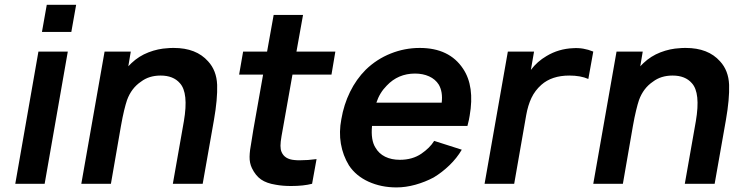

<svg xmlns="http://www.w3.org/2000/svg" viewBox="-20 -782 3162 817"><path d="M304 -761.5 283.5 -646H158.5L179 -761.5ZM268.5 -562.5 170 0H45L143.5 -562.5Z M890.5 -272 842.5 0H715.5L762.5 -266.5Q783 -387 745.5 -428Q717.5 -460.5 663.5 -460.5Q614 -460.5 580 -434.5Q539 -407 520.5 -356Q515 -340 508.2 -312.2Q501.5 -284.5 494.5 -245L452 0H326L425 -562.5H536.5L526 -500L539.5 -513.5Q571 -543.5 611.8 -559.2Q652.5 -575 694.5 -577Q698.5 -577.5 704.8 -577.8Q711 -578 719.5 -578Q815 -578 865.5 -521Q901.5 -482 904 -421Q906 -360.5 890.5 -272Z M1184 -236.5Q1183 -227.5 1178 -203Q1173.5 -177.5 1173.5 -161.8Q1173.5 -146 1178 -135.5Q1191 -104.5 1233 -101Q1237 -100.5 1242.8 -100.2Q1248.5 -100 1257 -100Q1273 -100 1290.5 -101.2Q1308 -102.5 1327 -105L1308 0Q1271.5 9.5 1218.5 9.5Q1182 9.5 1153 4Q1114.5 -2 1091 -18.2Q1067.5 -34.5 1052 -66.5Q1041.5 -88.5 1042 -115Q1042.5 -141.5 1050 -180L1058 -230L1099.5 -464.5H997.5L1014.5 -562.5H1116.5L1144.5 -718.5H1269.5L1241.5 -562.5H1407L1390.5 -464.5H1224.5Z M1577.5 -154Q1592 -128.5 1618.8 -115.2Q1645.5 -102 1681.5 -102Q1735 -102 1773 -128Q1790.5 -140 1804.2 -153.5Q1818 -167 1827.5 -182.5L1945 -145Q1924 -109 1892.2 -78.5Q1860.5 -48 1825.5 -27Q1789 -7.5 1747.8 4Q1706.5 15.5 1667 15.5Q1602 15.5 1548 -9Q1494.5 -33.5 1465 -78Q1439 -120.5 1430.5 -170.5Q1422 -220.5 1432.5 -275Q1443 -337 1469.5 -391Q1496 -445 1536.5 -485.5Q1583 -530.5 1642.5 -554.2Q1702 -578 1766 -578Q1892 -578 1950.5 -489.5Q2000.5 -415 1978.5 -289.5Q1977.5 -282.5 1975.2 -271.5Q1973 -260.5 1969 -246H1563Q1557.5 -185.5 1577.5 -154ZM1625.5 -417.5Q1595.5 -387.5 1581.5 -345H1859.5Q1865 -391 1847 -422Q1832.5 -445 1806 -457Q1779.5 -469 1746 -469Q1674 -469 1625.5 -417.5Z M2504.5 -562.5 2483.5 -446Q2450.5 -460.5 2402.5 -460.5Q2328 -460.5 2283.5 -421Q2256.5 -397 2241.5 -365.5Q2226.5 -334 2219 -291.5L2168 0H2042L2141 -562.5H2252.5L2239 -484.5Q2266 -520.5 2305.5 -543.5Q2357 -574.5 2419 -577Q2462 -580 2504.5 -562.5Z M3069 -272 3021 0H2894L2941 -266.5Q2961.5 -387 2924 -428Q2896 -460.5 2842 -460.5Q2792.5 -460.5 2758.5 -434.5Q2717.5 -407 2699 -356Q2693.5 -340 2686.8 -312.2Q2680 -284.5 2673 -245L2630.5 0H2504.5L2603.5 -562.5H2715L2704.5 -500L2718 -513.5Q2749.5 -543.5 2790.2 -559.2Q2831 -575 2873 -577Q2877 -577.5 2883.2 -577.8Q2889.5 -578 2898 -578Q2993.5 -578 3044 -521Q3080 -482 3082.5 -421Q3084.5 -360.5 3069 -272Z"/></svg>

Font: Russisch Sans
Style: Bold Italic
Weight: 700
Italic angle: -10°
Designer: Michael Sharanda (font) & Cristiano Sobral (main changes)
Foundry: Michael Sharanda
Version: Version 2.00;September 8, 2020;FontCreator 13.0.0.2681 64-bi